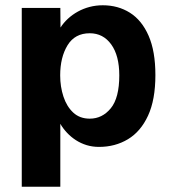

<svg xmlns="http://www.w3.org/2000/svg" viewBox="-20 -547 647 728"><path d="M62.5 161V-517H208.8L209.4 -442.6Q221.1 -460.8 237.7 -476.1Q254.4 -491.5 275 -502.9Q295.7 -514.4 319.6 -520.7Q343.6 -527 369.8 -527Q427.6 -527 472.6 -498.7Q517.7 -470.3 543.4 -411.6Q569.2 -352.9 569.2 -262.5Q569.2 -168.7 541.3 -108.4Q513.5 -48.2 465.1 -19.1Q416.7 10 355.4 10Q330.5 10 308.5 3.3Q286.4 -3.5 267.7 -15.6Q249 -27.7 234.3 -43.4Q219.5 -59.1 208.7 -77.5V161ZM320.3 -97.1Q367.8 -97.1 400.1 -136.5Q432.3 -175.8 432.3 -261.2Q432.3 -336.3 401.7 -378.6Q371.1 -420.9 320.3 -420.9Q263.8 -420.9 236 -375.2Q208.2 -329.5 208.2 -261.2Q208.2 -218.2 220.6 -180.7Q232.9 -143.2 257.7 -120.1Q282.5 -97.1 320.3 -97.1Z"/></svg>

Font: Public Sans Thin
Style: Regular
Weight: 100
Designer: The Public Sans project authors (U.S. Web Design System). Libre Franklin designed by Pablo Impallari and Rodrigo Fuenzal
Version: Version 1.008